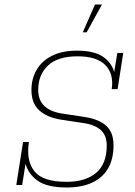

<svg xmlns="http://www.w3.org/2000/svg" viewBox="-20 -818 596 849"><path d="M275 11Q187 11 145 -20Q105 -49 93 -94L78 0H52L82 -190H108Q95 -109 131.5 -61.5Q168 -14 274 -14Q358 -14 405 -53.5Q452 -93 452 -175Q452 -219 425.5 -243Q399 -267 348 -274L249 -289Q187 -299 153 -330.5Q119 -362 119 -420Q119 -469 141.5 -508.5Q164 -548 209 -571Q254 -594 321 -594Q400 -594 440 -564Q474 -538 485 -500L499 -584H525L500 -424H474Q484 -490 446.5 -529.5Q409 -569 323 -569Q235 -569 192 -528Q149 -487 149 -421Q149 -375 176 -349.5Q203 -324 254 -316L353 -301Q418 -291 450 -261.5Q482 -232 482 -176Q482 -115 458 -73.5Q434 -32 387.5 -10.5Q341 11 275 11ZM346 -675 400 -798H431L363 -675Z"/></svg>

Font: Rokkitt SemiBold Thin
Style: Italic
Weight: 250
Italic angle: -9°
Version: Version 3.103